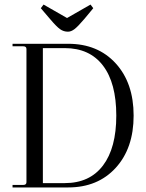

<svg xmlns="http://www.w3.org/2000/svg" viewBox="-20 -822 642 842"><path d="M278 -683Q259 -683 243.5 -694Q228 -705 200 -738L159 -786L171 -802L274 -743L377 -802L389 -786L350 -739Q322 -706 307 -694.5Q292 -683 278 -683ZM35 0V-11H82Q96 -11 96 -23V-607Q96 -619 82 -619H35V-630H279Q409 -630 487.5 -544Q566 -458 566 -315Q566 -172 487.5 -86Q409 0 279 0ZM168 -19H264Q373 -19 431.5 -96Q490 -173 490 -315Q490 -458 431.5 -534.5Q373 -611 264 -611H168Z"/></svg>

Font: Arapey Regular-Display
Style: Regular
Weight: 400
Designer: Eduardo Rodriguez Tunni
Foundry: Eduardo Rodriguez Tunni
Version: Version 4.000